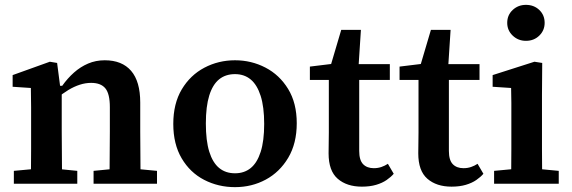

<svg xmlns="http://www.w3.org/2000/svg" viewBox="-20 -756 2352 790"><path d="M37 0V-53L145 -63H197L298 -53V0ZM107 0Q107 -30 107.5 -67Q108 -104 108 -143Q108 -182 108 -215V-269Q108 -294 108 -314.5Q108 -335 107.5 -354.5Q107 -374 107 -394L32 -399V-447L185 -502L215 -497L229 -389L234 -388V-215Q234 -182 234.5 -143Q235 -104 235 -67Q235 -30 236 0ZM365 0V-53L468 -63H520L626 -53V0ZM430 0Q431 -30 431 -67Q431 -104 431.5 -142.5Q432 -181 432 -215V-315Q432 -370 413.5 -392.5Q395 -415 355 -415Q332 -415 308.5 -407.5Q285 -400 261 -385.5Q237 -371 212 -350L208 -403H236Q258 -434 284.5 -457.5Q311 -481 342.5 -494.5Q374 -508 411 -508Q482 -508 519.5 -464.5Q557 -421 557 -334V-215Q557 -181 557.5 -142.5Q558 -104 558 -67Q558 -30 559 0Z M947 14Q878 14 820 -16Q762 -46 727.5 -104.5Q693 -163 693 -246Q693 -330 728 -388.5Q763 -447 821 -477.5Q879 -508 947 -508Q1014 -508 1072 -478Q1130 -448 1165.5 -390Q1201 -332 1201 -249Q1201 -166 1166 -107Q1131 -48 1073.5 -17Q1016 14 947 14ZM947 -43Q985 -43 1011.5 -64.5Q1038 -86 1052.5 -131Q1067 -176 1067 -246Q1067 -316 1052.5 -361.5Q1038 -407 1011.5 -429Q985 -451 947 -451Q908 -451 881.5 -429.5Q855 -408 841 -363Q827 -318 827 -248Q827 -177 841 -132Q855 -87 881.5 -65Q908 -43 947 -43Z M1397 -427V-492H1584V-427ZM1469 12Q1407 12 1369.5 -20.5Q1332 -53 1332 -125Q1332 -146 1332.5 -166.5Q1333 -187 1333 -211V-427H1255V-482L1378 -497L1334 -464L1384 -633H1465L1454 -463L1458 -453V-135Q1458 -97 1474 -80.5Q1490 -64 1518 -64Q1535 -64 1549.5 -69Q1564 -74 1576 -82L1600 -41Q1589 -28 1571 -15.5Q1553 -3 1527.5 4.5Q1502 12 1469 12Z M1766 -427V-492H1953V-427ZM1838 12Q1776 12 1738.5 -20.5Q1701 -53 1701 -125Q1701 -146 1701.5 -166.5Q1702 -187 1702 -211V-427H1624V-482L1747 -497L1703 -464L1753 -633H1834L1823 -463L1827 -453V-135Q1827 -97 1843 -80.5Q1859 -64 1887 -64Q1904 -64 1918.5 -69Q1933 -74 1945 -82L1969 -41Q1958 -28 1940 -15.5Q1922 -3 1896.5 4.5Q1871 12 1838 12Z M2013 0V-53L2120 -63H2173L2279 -53V0ZM2083 0Q2083 -30 2083.5 -67Q2084 -104 2084 -143Q2084 -182 2084 -215V-267Q2084 -303 2084 -333Q2084 -363 2083 -394L2007 -399V-447L2179 -502L2211 -497L2210 -366V-215Q2210 -182 2210 -143Q2210 -104 2210.5 -67Q2211 -30 2211 0ZM2144 -588Q2112 -588 2089.5 -609.5Q2067 -631 2067 -662Q2067 -694 2089.5 -715Q2112 -736 2144 -736Q2177 -736 2199 -715Q2221 -694 2221 -662Q2221 -631 2199 -609.5Q2177 -588 2144 -588Z"/></svg>

Font: Source Serif 4 SemiBold
Style: Regular
Weight: 600
Designer: Frank Grießhammer
Foundry: Adobe Systems Incorporated
Version: Version 4.004;hotconv 1.0.116;makeotfexe 2.5.65601